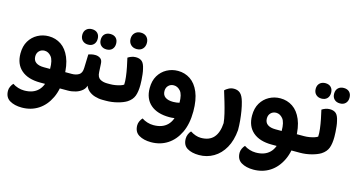

<svg xmlns="http://www.w3.org/2000/svg" viewBox="-91 -1038 3096 1672"><g transform="rotate(15 1457.0 -202.5)"><path d="M396 0V-149H516V0ZM239 -414Q301 -414 350.5 -381Q400 -348 429 -279.5Q458 -211 458 -107L341 -5Q329 -5 308 -5Q287 -5 269 -5Q159 -5 98.5 -57.5Q38 -110 38 -206Q38 -272 65.5 -318Q93 -364 139 -389Q185 -414 239 -414ZM236 -283Q207 -283 188 -264Q169 -245 169 -215Q169 -178 194.5 -160Q220 -142 266 -142Q280 -142 294.5 -142Q309 -142 322 -142Q322 -221 296 -252Q270 -283 236 -283ZM170 247Q104 247 60.5 221Q17 195 17 135Q17 116 26 97Q35 78 47 66Q69 81 96.5 89.5Q124 98 152 98Q232 98 277 53.5Q322 9 327 -76L458 -107Q458 6 420 85Q382 164 317.5 205.5Q253 247 170 247ZM516 0V-149Q524 -136 528.5 -117.5Q533 -99 533 -75Q533 -51 528.5 -32Q524 -13 516 0Z M492 0V-149H516Q553 -149 579.5 -165Q606 -181 607 -228L611 -350Q623 -354 637.5 -357.5Q652 -361 672 -361Q697 -361 717 -347.5Q737 -334 738 -300L742 -226Q744 -180 770.5 -164.5Q797 -149 834 -149H855V0H832Q797 0 762.5 -10.5Q728 -21 703.5 -43.5Q679 -66 670 -103L679 -104Q675 -66 650 -43.5Q625 -21 590 -10.5Q555 0 521 0ZM855 0V-149Q863 -136 867.5 -117.5Q872 -99 872 -75Q872 -51 867.5 -32Q863 -13 855 0ZM586 -432Q555 -432 535.5 -451Q516 -470 516 -502Q516 -534 535.5 -552.5Q555 -571 586 -571Q618 -571 636.5 -552.5Q655 -534 655 -502Q655 -470 636.5 -451Q618 -432 586 -432ZM752 -433Q720 -433 701 -452Q682 -471 682 -502Q682 -535 701 -553.5Q720 -572 752 -572Q784 -572 802.5 -553.5Q821 -535 821 -502Q821 -471 802.5 -452Q784 -433 752 -433Z M839 0V-149H861Q884 -149 908 -153Q932 -157 952 -163.5Q972 -170 981 -177Q983 -205 978 -246.5Q973 -288 964 -332.5Q955 -377 947 -411Q958 -419 977.5 -426.5Q997 -434 1018 -434Q1053 -434 1073.5 -416.5Q1094 -399 1104 -351Q1109 -332 1112 -306Q1115 -280 1116.5 -255Q1118 -230 1118 -211Q1118 -150 1103.5 -111Q1089 -72 1047 -45Q1016 -26 965.5 -13Q915 0 864 0ZM1005 -504Q972 -504 951.5 -524.5Q931 -545 931 -578Q931 -611 951.5 -631.5Q972 -652 1005 -652Q1039 -652 1058.5 -631.5Q1078 -611 1078 -578Q1078 -545 1058.5 -524.5Q1039 -504 1005 -504Z M1335 247Q1269 247 1225.5 221Q1182 195 1182 135Q1182 116 1191 97Q1200 78 1212 66Q1234 81 1261.5 89.5Q1289 98 1317 98Q1397 98 1442 53.5Q1487 9 1492 -76L1623 -107Q1623 6 1585 85Q1547 164 1482.5 205.5Q1418 247 1335 247ZM1404 -414Q1466 -414 1515.5 -381Q1565 -348 1594 -279.5Q1623 -211 1623 -107L1521 -16Q1502 -12 1479 -8.5Q1456 -5 1434 -5Q1324 -5 1263.5 -57.5Q1203 -110 1203 -206Q1203 -272 1230.5 -318Q1258 -364 1304 -389Q1350 -414 1404 -414ZM1401 -283Q1372 -283 1353 -264Q1334 -245 1334 -215Q1334 -178 1359.5 -160Q1385 -142 1431 -142Q1446 -142 1460.5 -144Q1475 -146 1487 -149Q1487 -224 1461 -253.5Q1435 -283 1401 -283Z M2041 -51Q2033 44 1995.5 110.5Q1958 177 1898.5 212Q1839 247 1768 247Q1702 247 1661 222Q1620 197 1620 138Q1620 117 1628.5 97.5Q1637 78 1649 66Q1672 81 1696.5 89.5Q1721 98 1745 98Q1821 98 1860 53.5Q1899 9 1904 -77Q1901 -112 1889.5 -160Q1878 -208 1863 -258.5Q1848 -309 1834 -354Q1845 -366 1867 -378Q1889 -390 1915 -390Q1950 -390 1972.5 -369.5Q1995 -349 2009 -298Q2019 -263 2026 -221.5Q2033 -180 2037 -136.5Q2041 -93 2041 -51Z M2484 0V-149H2604V0ZM2327 -414Q2389 -414 2438.5 -381Q2488 -348 2517 -279.5Q2546 -211 2546 -107L2429 -5Q2417 -5 2396 -5Q2375 -5 2357 -5Q2247 -5 2186.5 -57.5Q2126 -110 2126 -206Q2126 -272 2153.5 -318Q2181 -364 2227 -389Q2273 -414 2327 -414ZM2324 -283Q2295 -283 2276 -264Q2257 -245 2257 -215Q2257 -178 2282.5 -160Q2308 -142 2354 -142Q2368 -142 2382.5 -142Q2397 -142 2410 -142Q2410 -221 2384 -252Q2358 -283 2324 -283ZM2258 247Q2192 247 2148.5 221Q2105 195 2105 135Q2105 116 2114 97Q2123 78 2135 66Q2157 81 2184.5 89.5Q2212 98 2240 98Q2320 98 2365 53.5Q2410 9 2415 -76L2546 -107Q2546 6 2508 85Q2470 164 2405.5 205.5Q2341 247 2258 247ZM2604 0V-149Q2612 -136 2616.5 -117.5Q2621 -99 2621 -75Q2621 -51 2616.5 -32Q2612 -13 2604 0Z M2588 0V-149H2610Q2633 -149 2657 -153Q2681 -157 2701 -163.5Q2721 -170 2730 -177Q2732 -205 2727 -246.5Q2722 -288 2713 -332.5Q2704 -377 2696 -411Q2707 -419 2726.5 -426.5Q2746 -434 2767 -434Q2802 -434 2822.5 -416.5Q2843 -399 2853 -351Q2858 -332 2861 -306Q2864 -280 2865.5 -255Q2867 -230 2867 -211Q2867 -150 2852.5 -111Q2838 -72 2796 -45Q2765 -26 2714.5 -13Q2664 0 2613 0ZM2671 -504Q2640 -504 2620.5 -523Q2601 -542 2601 -574Q2601 -606 2620.5 -624.5Q2640 -643 2671 -643Q2703 -643 2721.5 -624.5Q2740 -606 2740 -574Q2740 -542 2721.5 -523Q2703 -504 2671 -504ZM2837 -505Q2805 -505 2786 -524Q2767 -543 2767 -574Q2767 -607 2786 -625.5Q2805 -644 2837 -644Q2869 -644 2887.5 -625.5Q2906 -607 2906 -574Q2906 -543 2887.5 -524Q2869 -505 2837 -505Z"/></g></svg>

Font: Baloo Bhaijaan 2
Style: Bold
Weight: 700
Designer: Sanskriti Dholi, Noopur Datye and Ek Type
Foundry: Ek Type
Version: Version 1.701